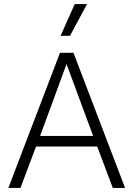

<svg xmlns="http://www.w3.org/2000/svg" viewBox="-20 -918 652 938"><path d="M591 0H531L455 -202H156L80 0H21L273 -660H339ZM176 -254H435L305 -605ZM345 -898H405L322 -743H276Z"/></svg>

Font: Kantumruy Pro Light
Style: Regular
Weight: 300
Version: Version 1.002